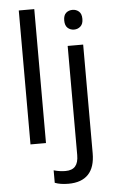

<svg xmlns="http://www.w3.org/2000/svg" viewBox="-64 -802 645 1085"><g transform="rotate(-5 258.0 -260.0)"><path d="M172.9 0H85V-759.8H172.9ZM335.9 -681.2Q335.9 -710.4 350.8 -723.6Q365.7 -736.8 387.7 -736.8Q408.2 -736.8 423.6 -723.6Q439 -710.4 439 -681.2Q439 -652.3 423.6 -638.7Q408.2 -625 387.7 -625Q365.7 -625 350.8 -638.7Q335.9 -652.3 335.9 -681.2ZM279.8 240.2Q233.9 240.2 202.6 228V157.2Q236.3 167 269 167Q307.1 167 325 146.2Q342.8 125.5 342.8 83V-536.1H430.7V80.1Q430.7 160.2 392.3 200.2Q354 240.2 279.8 240.2Z"/></g></svg>

Font: NotoSans
Style: Regular
Weight: 400
Designer: Monotype Design team
Foundry: Monotype Imaging Inc.
Version: Version 1.04; ttfautohint (v1.4.1)